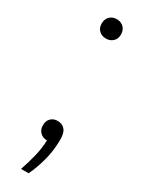

<svg xmlns="http://www.w3.org/2000/svg" viewBox="-190 -576 572 758"><g transform="rotate(30 96.5 -196.5)"><path d="M64 154Q78 113.5 86.5 77.5Q95 41.5 96.5 5.5Q77.5 5.5 65 -6.5Q52.5 -18.5 52.5 -39Q52.5 -58.5 64.2 -70.5Q76 -82.5 95 -82.5Q116 -82.5 128.2 -68.5Q140.5 -54.5 140.5 -24.5Q140.5 25 128.5 70.8Q116.5 116.5 98.5 154ZM96.5 -459Q77.5 -459 65 -470.8Q52.5 -482.5 52.5 -502.5Q52.5 -522.5 64.8 -534.8Q77 -547 96.5 -547Q116 -547 128.2 -534.8Q140.5 -522.5 140.5 -502.5Q140.5 -482.5 128 -470.8Q115.5 -459 96.5 -459Z"/></g></svg>

Font: Encode Sans Cnd Lt
Style: Regular
Weight: 300
Width: 3
Designer: Multiple Designers
Foundry: Impallari Type
Version: Version 3.002; ttfautohint (v1.8.3) -l 8 -r 50 -G 200 -x 14 